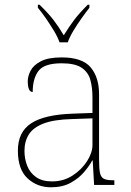

<svg xmlns="http://www.w3.org/2000/svg" viewBox="-20 -786 557 816"><path d="M197 10Q138 10 97 -28Q56 -66 56 -146Q56 -225 112.5 -262Q169 -299 290 -303L373 -306V-371Q373 -414 364 -446.5Q355 -479 327 -498Q299 -517 242 -517Q168 -517 143.5 -484.5Q119 -452 119 -395Q98 -395 98 -441Q98 -462 110 -485.5Q122 -509 153.5 -525.5Q185 -542 242 -542Q330 -542 365.5 -499.5Q401 -457 401 -386V-110Q401 -73 404.5 -53.5Q408 -34 420 -27Q432 -20 459 -20H466V0H380L374 -104H372Q361 -83 338.5 -56Q316 -29 281 -9.5Q246 10 197 10ZM201 -15Q250 -15 288.5 -40Q327 -65 350 -101Q373 -137 373 -170V-283L287 -280Q209 -278 165 -261Q121 -244 102.5 -214.5Q84 -185 84 -145Q84 -111 95.5 -81.5Q107 -52 133 -33.5Q159 -15 201 -15ZM233 -606Q225 -629 209 -655.5Q193 -682 175 -708Q157 -734 141 -753V-766H148Q186 -729 207.5 -701Q229 -673 251 -636Q274 -673 295 -701Q316 -729 353 -766H360V-753Q345 -734 326.5 -708Q308 -682 292 -655.5Q276 -629 268 -606Z"/></svg>

Font: Noto Serif Myanmar Thin
Style: Regular
Weight: 100
Designer: Ben Mitchell and the Monotype Design Team
Foundry: Monotype Imaging Inc.
Version: Version 2.106; ttfautohint (v1.8.4.7-5d5b)